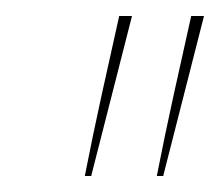

<svg xmlns="http://www.w3.org/2000/svg" viewBox="-20 -651 275 240"><path d="M86 -431Q96 -482 107 -532Q118 -582 129 -631H145L94 -431ZM176 -431Q186 -482 197 -532Q208 -582 219 -631H235L184 -431Z"/></svg>

Font: Alumni Sans Pinstripe
Style: Italic
Weight: 400
Italic angle: -8°
Designer: Robert E. Leuschke
Foundry: Robert E. Leuschke
Version: Version 1.010; ttfautohint (v1.8.4.7-5d5b)